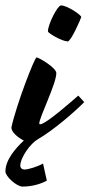

<svg xmlns="http://www.w3.org/2000/svg" viewBox="-98 -497 331 709"><path d="M75 170C72 160 65 123 61 107C39 119 6 129 -8 129C-16 129 -23 124 -23 115C-23 85 14 33 42 17C98 -15 178 -84 213 -120L191 -144C168 -124 71 -38 50 -38C48 -38 47 -39 47 -41C47 -63 110 -188 110 -227C110 -247 45 -285 37 -285C30 -285 -37 -113 -56 -26C-56 -9 -31 12 -10 22C-40 50 -78 93 -78 136C-78 155 -36 192 -15 192C25 192 57 180 75 170ZM202 -434C202 -442 150 -477 127 -477C115 -477 79 -408 79 -381C79 -375 129 -345 152 -344C164 -344 200 -426 202 -434Z"/></svg>

Font: Yesteryear
Style: Regular
Weight: 400
Designer: Astigmatic (AOETI)
Foundry: Astigmatic (AOETI)
Version: Version 1.000